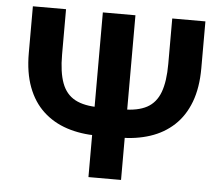

<svg xmlns="http://www.w3.org/2000/svg" viewBox="-52 -787 984 845"><g transform="rotate(5 440.5 -364.0)"><path d="M675.3 -727.5H821.8V-520.5Q821.8 -434.6 797.9 -371.1Q773.9 -307.6 729.5 -266.4Q685.1 -225.1 624 -205.1Q563 -185.1 489.3 -185.1H392.1Q318.4 -185.1 257.3 -205.1Q196.3 -225.1 151.9 -266.4Q107.4 -307.6 83.5 -371.1Q59.6 -434.6 59.6 -520.5V-727.5H206.1V-526.9Q206.1 -449.2 223.9 -401.4Q241.7 -353.5 282 -331.8Q322.3 -310.1 389.2 -310.1H492.2Q559.6 -310.1 599.6 -331.8Q639.6 -353.5 657.5 -401.4Q675.3 -449.2 675.3 -526.9ZM368.7 -727.5H512.7V0H368.7Z"/></g></svg>

Font: Inter 24pt
Style: Bold
Weight: 700
Designer: Rasmus Andersson
Foundry: rsms
Version: Version 4.001;git-66647c0bb